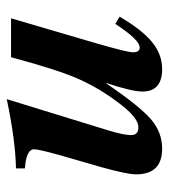

<svg xmlns="http://www.w3.org/2000/svg" viewBox="15 -518 511 582"><g transform="rotate(-90 271.0 -226.5)"><path d="M490 -133 512 -120Q473 -53 435.5 -22Q398 9 353 9Q285 9 285 -51Q285 -82 311 -161H310Q240 -58 200.5 -24.5Q161 9 112 9Q34 9 34 -70Q34 -97 56 -176L93 -304Q110 -366 110 -379Q110 -403 52 -407V-434Q139 -436 262 -462L169 -160Q153 -109 153 -85Q153 -63 177 -63Q205 -63 247 -118Q294 -179 322.5 -243Q351 -307 389 -449H507L429 -183Q404 -95 404 -80Q404 -59 418 -59Q442 -59 490 -133Z"/></g></svg>

Font: STIX MathJax Alphabets
Style: Bold Italic
Weight: 700
Italic angle: -16.33°
Designer: MicroPress Inc., with final additions and corrections provided by Coen Hoffman, Elsevier (retired)
Version: Version 1.1.1